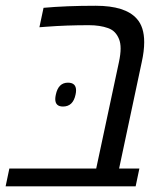

<svg xmlns="http://www.w3.org/2000/svg" viewBox="-38 -660 592 680"><path d="M116.2 -632.3Q195.8 -639.6 300.8 -639.6Q405.8 -639.6 446.3 -593.8Q472.7 -564.9 472.7 -510.7Q472.7 -479 463.9 -439.5L383.8 -63H455.6L442.4 0H-18.1L-4.9 -63H302.7L383.3 -440.4Q389.2 -468.3 389.2 -488Q389.2 -507.8 383.5 -521.7Q377.9 -535.6 368.7 -545.4Q359.4 -555.2 344.7 -560.5Q315.9 -570.8 276.9 -570.8Q196.8 -570.8 127 -565.4L101.6 -563.5ZM202.6 -367.2Q231.4 -367.2 231.4 -339.8Q231.4 -333 229.5 -324.7Q220.7 -282.7 185.1 -282.7Q157.7 -282.7 157.7 -309.1Q157.7 -315.9 159.7 -324.7Q168.5 -367.2 202.6 -367.2Z"/></svg>

Font: Open Sans Hebrew
Style: Italic
Weight: 400
Italic angle: -12°
Foundry: Ascender Corporation, Yanek Iontef
Version: Version 2.001;PS 002.001;hotconv 1.0.70;makeotf.lib2.5.58329